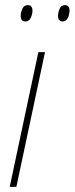

<svg xmlns="http://www.w3.org/2000/svg" viewBox="-20 -731 292 751"><path d="M107 -689Q107 -711 89 -711Q74 -711 67.5 -696.5Q61 -682 61 -669Q61 -647 79 -647Q94 -647 100.5 -661.5Q107 -676 107 -689ZM252 -689Q252 -711 234 -711Q219 -711 213 -696.5Q207 -682 207 -669Q207 -647 225 -647Q239 -647 245.5 -661.5Q252 -676 252 -689ZM44 0 156 -527H130L18 0Z"/></svg>

Font: Noto Sans Display SemiCondensed Thin
Style: Italic
Weight: 250
Width: 4
Designer: Monotype Design team
Foundry: Monotype Imaging Inc.
Version: 1.000